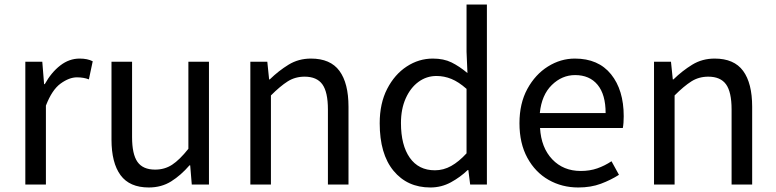

<svg xmlns="http://www.w3.org/2000/svg" viewBox="-20 -816 3431 849"><path d="M92 0V-543H167L175 -444H178Q207 -496 246.5 -526.5Q286 -557 332 -557Q367 -557 390 -545L373 -465Q350 -474 320 -474Q286 -474 248 -446.5Q210 -419 183 -349V0Z M638 13Q553 13 513 -41.5Q473 -96 473 -199V-543H564V-210Q564 -134 588 -100Q612 -66 666 -66Q708 -66 741 -87.5Q774 -109 813 -158V-543H904V0H828L821 -85H818Q780 -41 737 -14Q694 13 638 13Z M1087 0V-543H1162L1170 -465H1173Q1212 -503 1256 -530Q1300 -557 1355 -557Q1441 -557 1481 -502.5Q1521 -448 1521 -344V0H1430V-332Q1430 -409 1405.5 -443Q1381 -477 1327 -477Q1285 -477 1252 -456Q1219 -435 1178 -394V0Z M1883 13Q1781 13 1720 -61Q1659 -135 1659 -271Q1659 -359 1692 -423Q1725 -487 1778.5 -522Q1832 -557 1894 -557Q1942 -557 1976.5 -540Q2011 -523 2047 -493L2043 -587V-796H2133V0H2059L2051 -64H2048Q2016 -33 1974 -10Q1932 13 1883 13ZM1903 -63Q1941 -63 1975 -82Q2009 -101 2043 -138V-423Q2008 -454 1976 -467Q1944 -480 1910 -480Q1866 -480 1830.5 -454Q1795 -428 1774 -381Q1753 -334 1753 -272Q1753 -174 1792 -118.5Q1831 -63 1903 -63Z M2537 13Q2465 13 2406 -20.5Q2347 -54 2312 -118Q2277 -182 2277 -271Q2277 -359 2312 -423Q2347 -487 2403 -522Q2459 -557 2522 -557Q2626 -557 2682 -487.5Q2738 -418 2738 -302Q2738 -287 2737 -273.5Q2736 -260 2734 -250H2368Q2373 -163 2422 -111.5Q2471 -60 2548 -60Q2588 -60 2621 -71.5Q2654 -83 2684 -103L2717 -43Q2681 -20 2637 -3.5Q2593 13 2537 13ZM2367 -316H2658Q2658 -398 2622.5 -441Q2587 -484 2523 -484Q2465 -484 2420 -440Q2375 -396 2367 -316Z M2872 0V-543H2947L2955 -465H2958Q2997 -503 3041 -530Q3085 -557 3140 -557Q3226 -557 3266 -502.5Q3306 -448 3306 -344V0H3215V-332Q3215 -409 3190.5 -443Q3166 -477 3112 -477Q3070 -477 3037 -456Q3004 -435 2963 -394V0Z"/></svg>

Font: Chiron Sans HK TT
Style: Regular
Weight: 400
Designer: Ryoko NISHIZUKA 西塚涼子 (kana, bopomofo & ideographs); Paul D. Hunt (Latin, Greek & Cyrillic); Sandoll Communications 산돌커뮤니
Foundry: Adobe
Version: Version 2.022;hotconv 1.0.109;makeotfexe 2.5.65596